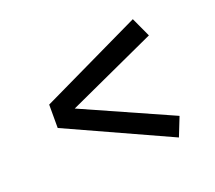

<svg xmlns="http://www.w3.org/2000/svg" viewBox="-78 -590 673 602"><g transform="rotate(-20 258.5 -289.0)"><path d="M78 -326 416 -488 446 -423 149 -287 450 -153 425 -90 78 -248Z"/></g></svg>

Font: Biancoenero Regular
Style: Regular
Weight: 400
Designer: Riccardo Lorusso, Umberto Mischi
Foundry: Biancoenero Edizioni
Version: Version 0.000